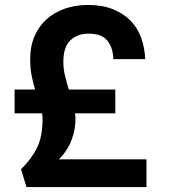

<svg xmlns="http://www.w3.org/2000/svg" viewBox="-20 -753 694 776"><path d="M102 -514Q102 -566 119.5 -606.5Q137 -647 168 -675Q199 -703 242 -718Q285 -733 336 -733Q394 -733 437 -715.5Q480 -698 508.5 -668.5Q537 -639 551 -599Q565 -559 567 -514H438Q437 -559 414.5 -588Q392 -617 338 -617Q293 -617 264.5 -590Q236 -563 236 -503Q236 -474 243 -446Q250 -418 258 -391H446V-295H283Q284 -289 284.5 -283Q285 -277 285 -271Q285 -229 269 -186.5Q253 -144 218 -109H572V3H87L65 -69Q107 -110 129.5 -155.5Q152 -201 152 -272Q152 -278 151.5 -283.5Q151 -289 150 -295H39V-391H122Q114 -417 108 -446.5Q102 -476 102 -514Z"/></svg>

Font: SVN-Poppins SemiBold
Style: Regular
Weight: 600
Designer: Ninad Kale (Devanagari), Jonny Pinhorn (Latin)
Foundry: Indian Type Foundry
Version: Version 3.002 2017